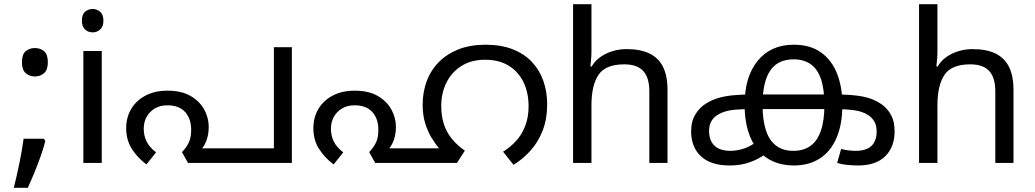

<svg xmlns="http://www.w3.org/2000/svg" viewBox="-20 -780 4952 919"><path d="M190 -116 197 -105Q188 -70 174.5 -32Q161 6 145.5 44Q130 82 113 119H46Q61 60 73.5 -2Q86 -64 93 -116ZM147 -414Q121 -414 103 -430Q85 -446 85 -482Q85 -520 103 -535Q121 -550 147 -550Q173 -550 191 -535Q209 -520 209 -482Q209 -446 191 -430Q173 -414 147 -414Z M467 -536V0H379V-536ZM424 -737Q444 -737 459.5 -723.5Q475 -710 475 -681Q475 -653 459.5 -639Q444 -625 424 -625Q402 -625 387 -639Q372 -653 372 -681Q372 -710 387 -723.5Q402 -737 424 -737Z M781 -346Q849 -346 892.5 -320.5Q936 -295 957.5 -255.5Q979 -216 979 -173Q979 -133 966 -102Q953 -71 934 -57L909 -70H1291V-554H1377V0H880L851 -52Q871 -72 883 -96.5Q895 -121 895 -158Q895 -212 866 -244Q837 -276 781 -276Q746 -276 720.5 -260.5Q695 -245 681.5 -220Q668 -195 668 -164Q668 -130 682 -102Q696 -74 727 -51L681 7Q639 -24 611.5 -66.5Q584 -109 584 -166Q584 -219 608.5 -259.5Q633 -300 677.5 -323Q722 -346 781 -346Z M1677 -346Q1745 -346 1788.5 -320.5Q1832 -295 1853.5 -255.5Q1875 -216 1875 -173Q1875 -133 1862 -102Q1849 -71 1830 -57L1805 -70H2124L2139 0H1776L1747 -52Q1767 -72 1779 -96.5Q1791 -121 1791 -158Q1791 -212 1762 -244Q1733 -276 1677 -276Q1642 -276 1616.5 -260.5Q1591 -245 1577.5 -220Q1564 -195 1564 -164Q1564 -130 1578 -102Q1592 -74 1623 -51L1577 7Q1535 -24 1507.5 -66.5Q1480 -109 1480 -166Q1480 -219 1504.5 -259.5Q1529 -300 1573.5 -323Q1618 -346 1677 -346ZM2304 -566Q2379 -566 2434.5 -544Q2490 -522 2526.5 -483Q2563 -444 2581 -392Q2599 -340 2599 -281Q2599 -211 2578 -156.5Q2557 -102 2521 -61Q2485 -20 2438 9L2388 -54Q2421 -74 2449 -104Q2477 -134 2493.5 -176Q2510 -218 2510 -271Q2510 -337 2485.5 -387Q2461 -437 2415 -465.5Q2369 -494 2302 -494Q2236 -494 2189 -464.5Q2142 -435 2117 -385Q2092 -335 2092 -273Q2092 -222 2105.5 -183Q2119 -144 2144.5 -113.5Q2170 -83 2205 -59L2167 0H2134L2086 -64Q2065 -89 2046 -120Q2027 -151 2015 -190.5Q2003 -230 2003 -278Q2003 -339 2022.5 -391.5Q2042 -444 2080.5 -483Q2119 -522 2175 -544Q2231 -566 2304 -566Z M2811 -537Q2811 -518 2809.5 -498Q2808 -478 2806 -462H2812Q2829 -490 2855 -508Q2881 -526 2913 -535.5Q2945 -545 2979 -545Q3044 -545 3087.5 -524.5Q3131 -504 3153 -461Q3175 -418 3175 -349V0H3088V-343Q3088 -408 3059 -440Q3030 -472 2968 -472Q2878 -472 2844.5 -421.5Q2811 -371 2811 -277V0H2723V-760H2811Z M3472 12Q3382 12 3335 -32Q3288 -76 3288 -152Q3288 -199 3309 -233.5Q3330 -268 3365 -288Q3389 -302 3418.5 -311Q3448 -320 3489.5 -324Q3531 -328 3589 -328H3972Q4058 -328 4109.5 -318Q4161 -308 4198 -282Q4227 -262 4244.5 -230.5Q4262 -199 4262 -152Q4262 -76 4217 -32Q4172 12 4088 12Q4063 12 4036.5 9.5Q4010 7 3987 0L4006 -67Q4020 -63 4039.5 -60.5Q4059 -58 4075 -58Q4126 -58 4151 -81.5Q4176 -105 4176 -151Q4176 -180 4165 -198.5Q4154 -217 4136 -229Q4108 -247 4067.5 -252.5Q4027 -258 3964 -258H3587Q3516 -258 3478.5 -252.5Q3441 -247 3413 -229Q3395 -218 3384.5 -199Q3374 -180 3374 -154Q3374 -121 3386.5 -99.5Q3399 -78 3422 -68Q3445 -58 3475 -58Q3507 -58 3539.5 -68.5Q3572 -79 3608 -106L3658 -52Q3628 -30 3599 -16Q3570 -2 3539.5 5Q3509 12 3472 12ZM3779 -566Q3859 -566 3910.5 -528.5Q3962 -491 3987 -426.5Q4012 -362 4012 -279Q4012 -185 3984 -120Q3956 -55 3904 -21.5Q3852 12 3780 12Q3726 12 3682.5 -6.5Q3639 -25 3608 -62Q3577 -99 3560.5 -153.5Q3544 -208 3544 -279Q3544 -413 3607 -489.5Q3670 -566 3779 -566ZM3779 -496Q3703 -496 3666.5 -442Q3630 -388 3630 -278Q3630 -204 3646.5 -155Q3663 -106 3696 -82Q3729 -58 3777 -58Q3826 -58 3859 -81.5Q3892 -105 3909 -154Q3926 -203 3926 -278Q3926 -353 3909.5 -401.5Q3893 -450 3860 -473Q3827 -496 3779 -496Z M4467 -537Q4467 -518 4465.5 -498Q4464 -478 4462 -462H4468Q4485 -490 4511 -508Q4537 -526 4569 -535.5Q4601 -545 4635 -545Q4700 -545 4743.5 -524.5Q4787 -504 4809 -461Q4831 -418 4831 -349V0H4744V-343Q4744 -408 4715 -440Q4686 -472 4624 -472Q4534 -472 4500.5 -421.5Q4467 -371 4467 -277V0H4379V-760H4467Z"/></svg>

Font: hexlmalayalam05
Style: Book
Weight: 400
Designer: Jelle Bosma - Monotype Design Team
Foundry: Monotype Imaging Inc.
Version: Version 2.003